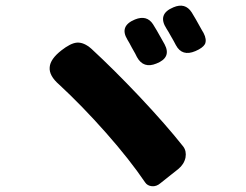

<svg xmlns="http://www.w3.org/2000/svg" viewBox="-20 -739 872 680"><path d="M494 -93Q439 -174 356 -268Q271 -364 190 -439Q153 -471 156 -501Q158 -530 198 -561Q230 -586 252 -588Q277 -590 304 -566Q383 -493 473 -398Q569 -296 629 -220Q641 -204 637 -181Q632 -157 611 -140L587 -121L548 -90Q534 -78 518 -79.5Q502 -81 494 -93ZM465 -537Q463 -541 459 -549Q451 -564 446 -572Q439 -586 431 -599Q402 -647 458 -670Q500 -687 522 -653Q533 -636 554 -598Q560 -587 563 -582Q588 -535 534 -514Q488 -495 465 -537ZM603 -579Q597 -591 583 -615Q581 -619 576.5 -626.5Q572 -634 570 -637Q536 -689 594 -713Q636 -731 659 -695Q671 -676 694 -634Q699 -626 701 -622Q713 -599 706 -583Q698 -569 672 -558Q625 -538 603 -579Z"/></svg>

Font: GenSenRounded TW H
Style: Regular
Weight: 900
Version: Version 1.501;PS 1;hotconv 16.6.51;makeotf.lib2.5.65220